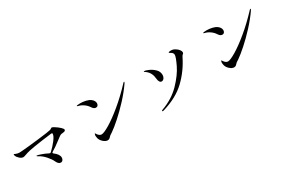

<svg xmlns="http://www.w3.org/2000/svg" viewBox="74 -1660 3851 2631"><g transform="rotate(-30 2000.0 -344.5)"><path d="M869 -465Q869 -452 856 -446.5Q843 -441 823 -439Q803 -438 792 -434Q781 -430 758 -413L726 -389Q625 -312 576 -285Q565 -279 565 -272Q565 -265 575 -258Q644 -206 644 -154Q644 -132 631.5 -116Q619 -100 599 -100Q562 -100 537 -156Q518 -198 472 -250.5Q426 -303 373 -330Q354 -340 354 -345Q354 -349 361 -349Q374 -349 424.5 -332Q475 -315 522 -290Q529 -286 535 -286Q544 -286 551 -293Q607 -345 653 -405Q699 -465 699 -499Q699 -511 684 -511Q671 -511 528.5 -491Q386 -471 319 -457Q273 -447 227 -430Q223 -429 212 -425Q201 -421 193 -421Q165 -421 136 -446.5Q107 -472 98 -495Q94 -506 94 -514Q94 -523 99 -523Q102 -523 120 -514Q148 -502 177 -502Q189 -502 209 -504Q227 -506 237 -506Q306 -511 483.5 -531.5Q661 -552 695 -562Q704 -565 713.5 -572.5Q723 -580 730 -580Q740 -580 775 -557.5Q810 -535 839.5 -508Q869 -481 869 -465Z M1335 -551Q1311 -589 1272 -616.5Q1233 -644 1191 -653Q1174 -658 1174 -662Q1174 -667 1193 -669.5Q1212 -672 1232 -672Q1275 -672 1319.5 -662Q1364 -652 1393 -630Q1413 -615 1423.5 -596Q1434 -577 1434 -559Q1434 -539 1423 -525Q1412 -511 1392 -511Q1361 -511 1335 -551ZM1192 -177Q1192 -192 1195.5 -202.5Q1199 -213 1202 -213Q1206 -213 1212 -201.5Q1218 -190 1229 -179Q1251 -155 1277 -155Q1313 -155 1407 -211Q1501 -267 1628 -372Q1755 -477 1885 -616Q1894 -627 1900 -627Q1904 -627 1904 -623Q1904 -616 1895 -602Q1824 -500 1732.5 -401.5Q1641 -303 1555 -226.5Q1469 -150 1412 -111L1394 -99Q1381 -92 1373.5 -86Q1366 -80 1353 -66Q1334 -43 1309 -43Q1275 -43 1240.5 -74.5Q1206 -106 1197 -143Q1192 -165 1192 -177Z M2153 -18Q2153 -26 2165 -30Q2347 -96 2464 -217.5Q2581 -339 2635 -452Q2689 -565 2689 -599Q2689 -632 2652 -650Q2631 -661 2631 -665Q2631 -670 2642 -673.5Q2653 -677 2671 -677Q2710 -677 2743 -653Q2765 -640 2783 -617.5Q2801 -595 2801 -573Q2801 -565 2798.5 -561Q2796 -557 2790 -552Q2784 -548 2778 -541Q2772 -534 2767 -523Q2680 -345 2542 -213Q2404 -81 2176 -14Q2167 -12 2162 -12Q2153 -12 2153 -18ZM2306 -442Q2299 -535 2236 -586Q2231 -591 2218.5 -599Q2206 -607 2206 -611Q2206 -616 2213 -616Q2233 -616 2281 -595Q2329 -574 2367.5 -536Q2406 -498 2406 -447Q2406 -415 2390 -393.5Q2374 -372 2351 -372Q2333 -372 2320.5 -391.5Q2308 -411 2306 -442Z M3335 -551Q3311 -589 3272 -616.5Q3233 -644 3191 -653Q3174 -658 3174 -662Q3174 -667 3193 -669.5Q3212 -672 3232 -672Q3275 -672 3319.5 -662Q3364 -652 3393 -630Q3413 -615 3423.5 -596Q3434 -577 3434 -559Q3434 -539 3423 -525Q3412 -511 3392 -511Q3361 -511 3335 -551ZM3192 -177Q3192 -192 3195.5 -202.5Q3199 -213 3202 -213Q3206 -213 3212 -201.5Q3218 -190 3229 -179Q3251 -155 3277 -155Q3313 -155 3407 -211Q3501 -267 3628 -372Q3755 -477 3885 -616Q3894 -627 3900 -627Q3904 -627 3904 -623Q3904 -616 3895 -602Q3824 -500 3732.5 -401.5Q3641 -303 3555 -226.5Q3469 -150 3412 -111L3394 -99Q3381 -92 3373.5 -86Q3366 -80 3353 -66Q3334 -43 3309 -43Q3275 -43 3240.5 -74.5Q3206 -106 3197 -143Q3192 -165 3192 -177Z"/></g></svg>

Font: Shippori Mincho B1 Medium
Style: Regular
Weight: 500
Designer: FONTDASU
Foundry: FONTDASU / Google Inc. / but / Adobe
Version: Version 3.110; ttfautohint (v1.8.3)